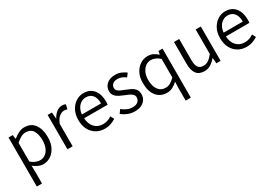

<svg xmlns="http://www.w3.org/2000/svg" viewBox="28 -1469 3704 2615"><g transform="rotate(-30 1880.5 -161.5)"><path d="M94 231V-540H161L169 -477H172Q210 -507 254 -530.5Q298 -554 346 -554Q452 -554 506.5 -478.5Q561 -403 561 -278Q561 -186 528 -121Q495 -56 441.5 -21.5Q388 13 326 13Q289 13 250.5 -3.5Q212 -20 174 -50L176 45V231ZM314 -56Q361 -56 398 -83Q435 -110 456 -159.5Q477 -209 477 -277Q477 -370 442.5 -427.5Q408 -485 327 -485Q292 -485 254.5 -465.5Q217 -446 176 -408V-115Q214 -82 250 -69Q286 -56 314 -56Z M709 0V-540H776L784 -441H787Q815 -492 854.5 -523Q894 -554 940 -554Q973 -554 997 -542L981 -471Q968 -476 957 -478Q946 -480 929 -480Q895 -480 857 -451.5Q819 -423 791 -352V0Z M1293 13Q1221 13 1163 -20.5Q1105 -54 1070.5 -117.5Q1036 -181 1036 -269Q1036 -357 1070.5 -421Q1105 -485 1160 -519.5Q1215 -554 1277 -554Q1378 -554 1434 -486Q1490 -418 1490 -301Q1490 -288 1489 -275.5Q1488 -263 1486 -252H1117Q1121 -162 1171 -107.5Q1221 -53 1302 -53Q1343 -53 1375.5 -64.5Q1408 -76 1439 -97L1468 -41Q1434 -19 1391.5 -3Q1349 13 1293 13ZM1116 -312H1418Q1418 -398 1381 -443Q1344 -488 1278 -488Q1238 -488 1203 -467Q1168 -446 1145 -407Q1122 -368 1116 -312Z M1765 13Q1707 13 1655 -8.5Q1603 -30 1565 -61L1605 -116Q1640 -88 1678.5 -69.5Q1717 -51 1768 -51Q1824 -51 1852 -77.5Q1880 -104 1880 -141Q1880 -170 1861 -189.5Q1842 -209 1813 -222.5Q1784 -236 1754 -247Q1716 -262 1679 -280.5Q1642 -299 1618 -328Q1594 -357 1594 -403Q1594 -466 1642 -510Q1690 -554 1778 -554Q1826 -554 1868.5 -536.5Q1911 -519 1942 -494L1902 -441Q1875 -461 1845.5 -475Q1816 -489 1778 -489Q1724 -489 1698.5 -464.5Q1673 -440 1673 -407Q1673 -380 1689.5 -363Q1706 -346 1733 -334Q1760 -322 1791 -310Q1831 -295 1869.5 -276.5Q1908 -258 1933 -227.5Q1958 -197 1958 -145Q1958 -102 1936 -66Q1914 -30 1871 -8.5Q1828 13 1765 13Z M2435 231V36L2439 -65Q2405 -32 2363 -9.5Q2321 13 2272 13Q2170 13 2109.5 -60.5Q2049 -134 2049 -269Q2049 -357 2082 -420.5Q2115 -484 2169 -519Q2223 -554 2285 -554Q2332 -554 2368 -537.5Q2404 -521 2440 -489H2443L2451 -540H2516V231ZM2289 -56Q2328 -56 2363.5 -75.5Q2399 -95 2435 -133V-425Q2399 -457 2365.5 -471Q2332 -485 2297 -485Q2251 -485 2214 -457.5Q2177 -430 2155 -381.5Q2133 -333 2133 -270Q2133 -170 2174 -113Q2215 -56 2289 -56Z M2861 13Q2776 13 2736 -40.5Q2696 -94 2696 -197V-540H2778V-207Q2778 -129 2803.5 -93.5Q2829 -58 2885 -58Q2928 -58 2962.5 -81Q2997 -104 3037 -153V-540H3118V0H3051L3044 -86H3041Q3003 -42 2960 -14.5Q2917 13 2861 13Z M3522 13Q3450 13 3392 -20.5Q3334 -54 3299.5 -117.5Q3265 -181 3265 -269Q3265 -357 3299.5 -421Q3334 -485 3389 -519.5Q3444 -554 3506 -554Q3607 -554 3663 -486Q3719 -418 3719 -301Q3719 -288 3718 -275.5Q3717 -263 3715 -252H3346Q3350 -162 3400 -107.5Q3450 -53 3531 -53Q3572 -53 3604.5 -64.5Q3637 -76 3668 -97L3697 -41Q3663 -19 3620.5 -3Q3578 13 3522 13ZM3345 -312H3647Q3647 -398 3610 -443Q3573 -488 3507 -488Q3467 -488 3432 -467Q3397 -446 3374 -407Q3351 -368 3345 -312Z"/></g></svg>

Font: Source Han Sans SC Normal
Style: Regular
Weight: 350
Designer: Ryoko NISHIZUKA 西塚涼子 (kana, bopomofo & ideographs); Paul D. Hunt (Latin, Greek & Cyrillic); Sandoll Communications 산돌커뮤니
Foundry: Adobe
Version: Version 2.004;hotconv 1.0.118;makeotfexe 2.5.65603